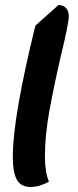

<svg xmlns="http://www.w3.org/2000/svg" viewBox="-20 -720 311 765"><path d="M31 -96Q31 -252 121 -618L213 -700Q232 -700 243 -688Q254 -676 254 -656Q254 -640 245.5 -598.5Q237 -557 225 -508Q195 -379 177 -279.5Q159 -180 159 -96Q159 -34 175 4Q136 25 102 25Q64 25 47.5 -3.5Q31 -32 31 -96Z"/></svg>

Font: Lemonada
Style: Regular
Weight: 400
Designer: Mohamed Gaber (Arabic) Eduardo Tunni (Latin)
Foundry: Kief Type Foundry
Version: Version 3.006